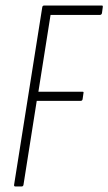

<svg xmlns="http://www.w3.org/2000/svg" viewBox="-20 -675 392 695"><path d="M36 0Q30 0 31 -6L133 -649Q134 -655 140 -655H349Q353 -655 352 -649L349 -627Q347 -621 342 -621H163L119 -343H279Q284 -343 282 -337L279 -316Q278 -310 272 -310H113L65 -6Q64 0 58 0Z"/></svg>

Font: Sofia Sans Extra Condensed ExtraLight
Style: Italic
Weight: 250
Italic angle: -9°
Version: Version 4.100